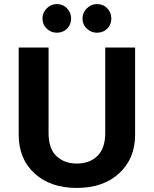

<svg xmlns="http://www.w3.org/2000/svg" viewBox="-20 -914 759 945"><path d="M330 -823Q330 -793 310 -773Q290 -753 260 -753Q231 -753 210 -773Q189 -793 189 -823Q189 -852 210 -873Q231 -894 260 -894Q290 -894 310 -873Q330 -852 330 -823ZM528 -823Q528 -793 508 -773Q488 -753 457 -753Q429 -753 407.5 -773Q386 -793 386 -823Q386 -852 407.5 -873Q429 -894 457 -894Q488 -894 508 -873Q528 -852 528 -823ZM219 -680V-260Q219 -182 258 -145.5Q297 -109 358 -109Q421 -109 459.5 -146.5Q498 -184 498 -260V-680H645V-251Q645 -134 567 -61.5Q489 11 358 11Q228 11 150 -60.5Q72 -132 72 -251V-680Z"/></svg>

Font: Palanquin Dark Medium
Style: Regular
Weight: 500
Designer: Pria Ravichandran
Version: Version 1.001